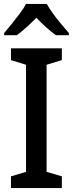

<svg xmlns="http://www.w3.org/2000/svg" viewBox="-20 -961 372 981"><path d="M296 0H36V-60L113 -83V-630L36 -654V-714H296V-654L218 -630V-83L296 -60ZM219 -941Q231 -919 250.5 -892Q270 -865 292 -839Q314 -813 332 -792V-781H266Q242 -798 216.5 -821Q191 -844 166 -870Q140 -844 114.5 -821Q89 -798 66 -781H1V-792Q19 -813 40.5 -839.5Q62 -866 82 -893Q102 -920 113 -941Z"/></svg>

Font: Noto Sans Hebrew SemiCondensed Medium
Style: Regular
Weight: 500
Width: 4
Designer: Monotype Design Team
Foundry: Monotype Imaging Inc.
Version: Version 2.003